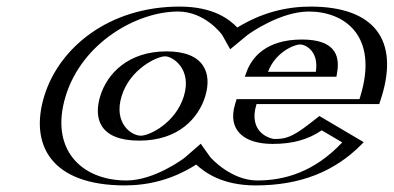

<svg xmlns="http://www.w3.org/2000/svg" viewBox="-20 -548 1195 583"><path d="M324.3 -256C346 -327 414.3 -377 481.3 -377C547.3 -377 585 -327 563.3 -256C541.9 -186 476.6 -136 407.6 -136C335.6 -136 302.9 -186 324.3 -256ZM768.9 -330C786.3 -377 831.3 -413 892.3 -413C944.3 -413 972.4 -384 963.9 -330ZM1105.9 -232H733.9C709.8 -153 767.5 -126 812.5 -126C869.5 -126 897.9 -137 954.9 -183L1063.4 -119C975.7 -22 870.4 15 756.4 15C636.4 15 579.2 -66 579.2 -66C579.2 -66 486.4 15 359.4 15C174.4 15 91 -98 139.3 -256C188.2 -416 352.4 -528 525.4 -528C648.4 -528 694.4 -446 694.4 -446C694.4 -446 793.4 -528 922.4 -528C1078.4 -528 1169.3 -436 1114.3 -256C1112.1 -249 1108.8 -238 1105.9 -232ZM309.3 -256C285.5 -178.3 323 -121 403 -121C480 -121 554.5 -178.1 578.3 -256C602.5 -335.1 559.9 -392 485.8 -392C410.9 -392 333.5 -335.2 309.3 -256ZM748.3 -315 754.2 -331C774.5 -385.8 829 -428 896.9 -428C955.4 -428 989 -393.3 979.4 -332.2L976.7 -315ZM1096.5 -247H723.5L718.9 -232C691.4 -141.9 758.5 -111 807.9 -111C864.1 -111 899.3 -123.4 952.5 -164.6L1040 -113C958.9 -31 866 0 761 0C648.7 0 593.3 -76.2 593 -76.7L584.9 -88.1L570.7 -75.7C569.1 -74.3 482.1 0 364 0C185.7 0 108.7 -107 154.3 -256C200.3 -406.5 354.3 -513 520.8 -513C635.3 -513 679.5 -437.1 680 -436.2L687.2 -423.4L702.4 -435.9C704.2 -437.4 797.6 -513 917.8 -513C1067.2 -513 1151.7 -427.5 1099.3 -256C1098.5 -253.6 1096.9 -248.5 1096.5 -247ZM309.3 -256C333.5 -335.2 410.9 -392 485.8 -392C559.9 -392 602.5 -335.1 578.3 -256C554.5 -178.1 480 -121 403 -121C323 -121 285.5 -178.3 309.3 -256ZM748.3 -315H976.7L979.4 -332.2C989 -393.3 955.4 -428 896.9 -428C829 -428 774.5 -385.8 754.2 -331ZM1096.5 -247C1096.9 -248.5 1098.5 -253.6 1099.3 -256C1151.7 -427.5 1067.2 -513 917.8 -513C797.6 -513 704.2 -437.4 702.4 -435.9L687.2 -423.4L680 -436.2C679.5 -437.1 635.3 -513 520.8 -513C354.3 -513 200.3 -406.5 154.3 -256C108.7 -107 185.7 0 364 0C482.1 0 569.1 -74.3 570.7 -75.7L584.9 -88.1L593 -76.7C593.3 -76.2 648.7 0 761 0C866 0 958.9 -31 1040 -113L952.5 -164.6C899.3 -123.4 864.1 -111 807.9 -111C758.5 -111 691.4 -141.9 718.9 -232L723.5 -247ZM324.3 -256C302.9 -186.1 335.7 -136 407.6 -136C476.5 -136 541.9 -186.1 563.3 -256C585 -327 547.2 -377 481.3 -377C414.3 -377 346 -327 324.3 -256ZM768.9 -330H963.9C972.4 -383.9 944.2 -413 892.3 -413C831.4 -413 786.2 -376.9 768.9 -330ZM525.4 -528C352.4 -528 188.2 -416 139.3 -256C91 -98.1 174.4 15 359.4 15C484.2 15 575.8 -63 579.2 -66C580.2 -64.5 637.4 15 756.4 15C864.4 15 963.8 -17.6 1049.8 -104.6L1063.8 -118.8L955.1 -182.9L945.1 -175.2C894.6 -136 865.9 -126 812.5 -126C767.6 -126 709.8 -153.1 733.9 -232H1106.6L1111.4 -246.8C1111.9 -248.4 1113.5 -253.5 1114.3 -256C1169.3 -435.9 1078.4 -528 922.4 -528C795.6 -528 697.9 -448.9 694.4 -446C693.1 -448.2 646.9 -528 525.4 -528ZM284.3 -256C264 -189.6 280.9 -121 403 -121C522.4 -121 583 -189.6 603.3 -256C623.9 -323.6 602.5 -392 485.8 -392C368.4 -392 304.9 -323.6 284.3 -256ZM723.3 -315H1001.6L1004.1 -330.8C1012.2 -382.2 993.9 -428 896.9 -428C788.9 -428 745.3 -374.5 729 -330.4ZM1071.5 -247H698.5L693.9 -232C670 -153.7 719.8 -111 807.9 -111C871.4 -111 917.1 -125.3 956.9 -152.3L1019.2 -115.6C933.7 -24.8 842.7 0 761 0C682.5 0 621.2 -67.1 618.2 -71.3L589.6 -111.6L542.4 -70.5C536.9 -65.7 448.4 0 364 0C226.4 0 130.2 -95.4 179.3 -256C228.9 -418.3 395.3 -513 520.8 -513C601.1 -513 652.3 -445.9 654.9 -441.4L679 -398.4L730.8 -441.2C736.4 -445.8 830.8 -513 917.8 -513C1026.7 -513 1130.1 -438.8 1074.3 -256C1073.5 -253.5 1072.2 -249.4 1071.5 -247ZM349.3 -256C374.5 -338.6 456.9 -377 481.3 -377C504.5 -377 563.5 -338.6 538.3 -256C513.4 -174.6 434 -136 407.6 -136C378 -136 324.4 -174.7 349.3 -256ZM939 -330H793.9C815.3 -387.8 871.3 -413 892.3 -413C905.9 -413 949.1 -394.2 939 -330ZM1136.4 -246.9C1136.9 -248.4 1138.5 -253.6 1139.3 -256C1190.8 -424.7 1118.6 -528 922.4 -528C813.5 -528 737.5 -486.8 700.6 -464.5C678.6 -486.9 631.1 -528 525.4 -528C311.5 -528 159.6 -404.2 114.3 -256C69.5 -109.5 133.8 15 359.4 15C467.9 15 541 -26.3 575.7 -48.3C600.5 -26 652.3 15 756.4 15C889.7 15 995.2 -25.9 1077.6 -109.3L1084.5 -116.3L949.9 -195.7L916.6 -169.8C863.5 -128.7 843.1 -126 812.5 -126C806.5 -126 731.2 -141.2 758.9 -232H1131.6Z"/></svg>

Font: Hussar Outliner
Style: Obl
Weight: 700
Foundry: Cannot Into Space Fonts
Version: Version 0.92